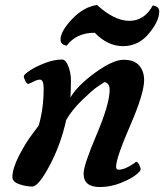

<svg xmlns="http://www.w3.org/2000/svg" viewBox="-20 -744 662 774"><path d="M596 -722Q622 -718 622 -698Q622 -659 580 -608.5Q538 -558 476 -558Q414 -558 362 -612Q288 -612 249 -560Q224 -564 224 -584Q224 -618 270.5 -667Q317 -716 371 -724Q441 -660 501.5 -660Q562 -660 596 -722ZM247 -261Q225 -161 180 -76.5Q135 8 110 8Q85 8 57.5 -1.5Q30 -11 30 -30Q30 -64 56.5 -116Q83 -168 110 -203L136 -238Q156 -306 156 -387Q156 -423 141 -423Q130 -423 114 -414.5Q98 -406 93 -406Q88 -406 82 -418Q76 -430 76 -436.5Q76 -443 98.5 -458.5Q121 -474 159 -489Q197 -504 230 -504Q245 -504 255.5 -477Q266 -450 266 -418.5Q266 -387 264 -351Q292 -399 363.5 -451Q435 -503 478 -503Q521 -503 541 -480Q561 -457 561 -421Q561 -367 504.5 -237Q448 -107 448 -72Q448 -60 458 -60Q483 -60 518 -84L529 -92Q535 -92 541 -80Q547 -68 547 -61Q547 -54 526.5 -38Q506 -22 465.5 -6Q425 10 382 10Q317 10 317 -44Q317 -78 369.5 -201.5Q422 -325 422 -382Q422 -395 417 -403Q412 -411 401 -413Q390 -406 371.5 -393.5Q353 -381 312 -341.5Q271 -302 247 -261Z"/></svg>

Font: Clara
Style: Regular
Weight: 400
Designer: Proyecto DEMO
Foundry: Proyecto DEMO
Version: Version 1.002